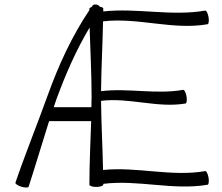

<svg xmlns="http://www.w3.org/2000/svg" viewBox="-20 -839 1009 872"><path d="M110 9C141 -86 173 -195 203 -289H394C391 -193 386 -96 386 0C386 5 400 10 417 10C435 10 449 5 449 0V-4C606 -24 766 27 923 0C928 -1 930 -16 927 -33C924 -50 917 -63 912 -62C759 -35 602 -83 448 -67C446 -172 440 -276 439 -381C567 -397 696 -347 823 -369C828 -370 830 -385 827 -402C824 -419 817 -432 812 -431C689 -409 563 -440 439 -425C440 -531 446 -637 448 -742C606 -761 766 -701 923 -729C928 -730 930 -745 927 -762C924 -779 917 -792 912 -791C759 -764 602 -804 449 -787C449 -791 449 -796 449 -800C449 -804 443 -807 434 -808C432 -811 430 -813 428 -814C418 -821 405 -820 400 -813C398 -811 397 -809 396 -807C390 -805 386 -803 386 -800C386 -798 386 -795 386 -793C306 -674 246 -543 197 -407C149 -274 87 -119 50 -9C49 -4 61 4 77 9C94 14 108 14 110 9ZM238 -393C279 -504 326 -612 387 -714C390 -609 396 -505 396 -400C396 -384 395 -368 395 -352H224C229 -366 233 -380 238 -393Z"/></svg>

Font: Nupuram ExtraLight
Style: Regular
Weight: 200
Designer: Santhosh Thottingal (santhosh.thottingal@gmail.com)
Foundry: SMC
Version: Version 1.000